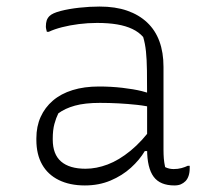

<svg xmlns="http://www.w3.org/2000/svg" viewBox="-20 -556 640 586"><path d="M479 -352Q479 -321 479 -289.5Q479 -258 479 -226.5Q479 -195 479 -163.5Q479 -132 479 -100Q479 -84 480 -72Q481 -60 484 -46Q490 -43 496.5 -41.5Q503 -40 510 -40Q523 -40 534 -43Q545 -46 553 -50H559Q559 -49 559 -47Q559 -45 559 -43Q559 -29 555.5 -19Q552 -9 546 -3Q540 3 532 6.5Q524 10 512 10Q491 10 475 3.5Q459 -3 449 -16.5Q439 -30 434 -51Q429 -72 429 -100Q429 -138 429 -181Q429 -224 429 -252Q429 -306 428.5 -340.5Q428 -375 425.5 -399Q423 -423 417 -443Q404 -458 384 -467.5Q364 -477 337.5 -481.5Q311 -486 276 -486Q248 -486 220.5 -482.5Q193 -479 169.5 -473Q146 -467 129 -459H123Q122 -463 121 -467Q120 -471 120 -475Q120 -486 122.5 -493.5Q125 -501 131 -507Q140 -516 165 -522.5Q190 -529 222 -532.5Q254 -536 284 -536Q332 -536 368 -523.5Q404 -511 429 -487.5Q454 -464 466.5 -430Q479 -396 479 -352ZM141 -130Q141 -85 166.5 -63Q192 -41 241 -41Q274 -41 308.5 -54Q343 -67 378.5 -96Q414 -125 448 -172V-95H422Q406 -68 379.5 -44Q353 -20 317.5 -5Q282 10 239 10Q193 10 159.5 -6.5Q126 -23 108.5 -54Q91 -85 91 -129V-134Q91 -170 104 -199Q117 -228 141.5 -249Q166 -270 201.5 -281Q237 -292 282 -292Q319 -292 353.5 -288Q388 -284 412.5 -278Q437 -272 445 -267Q451 -264 453 -258Q455 -252 455 -244.5Q455 -237 454 -226Q426 -233 398 -236Q370 -239 342 -240.5Q314 -242 285 -242Q239 -242 208.5 -233.5Q178 -225 158 -210Q151 -196 146 -177.5Q141 -159 141 -133Z"/></svg>

Font: Recursive Monospace Casual Light
Style: Regular
Weight: 300
Version: Version 1.047